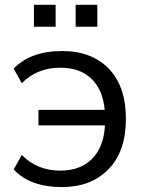

<svg xmlns="http://www.w3.org/2000/svg" viewBox="-20 -758 592 787"><path d="M234.4 8.8Q102.5 8.8 36.1 -63.5L69.3 -123Q131.8 -58.6 227.5 -58.6Q308.6 -58.6 356.9 -106.4Q405.3 -154.3 410.2 -244.1H137.7V-307.6H409.2Q401.4 -390.6 354.5 -435.5Q307.6 -480.5 227.5 -480.5Q131.8 -480.5 69.3 -417L36.1 -476.6Q105.5 -548.8 234.4 -548.8Q356.4 -548.8 426.3 -476.1Q496.1 -403.3 496.1 -270.5Q496.1 -137.7 424.8 -64.5Q353.5 8.8 234.4 8.8ZM119.1 -648.4V-738.3H208V-648.4ZM290 -648.4V-738.3H378.9V-648.4Z"/></svg>

Font: Min Sans
Style: Regular
Weight: 400
Designer: Jinseong-Kim, NotoSansCJK, Nunito
Foundry: Jinseong-Kim
Version: Version 1.400;Glyphs 3.1.2 (3151)